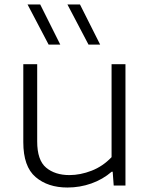

<svg xmlns="http://www.w3.org/2000/svg" viewBox="-20 -828 672 857"><path d="M281 9Q193.5 9 138.8 -37.8Q84 -84.5 84 -193.5V-541.5H146V-196.5Q146 -113 185.8 -79.8Q225.5 -46.5 290 -46.5Q338.5 -46.5 388.8 -66Q439 -85.5 478 -126.5V-541.5H540V0H487.5L483 -61.5H478.5Q438.5 -27 387.5 -9Q336.5 9 281 9ZM375 -629 281 -808H337L427 -629ZM197 -629 103 -808H159.5L249 -629Z"/></svg>

Font: Encode Sans Exp Lt
Style: Regular
Weight: 300
Width: 7
Designer: Multiple Designers
Foundry: Impallari Type
Version: Version 3.002; ttfautohint (v1.8.3) -l 8 -r 50 -G 200 -x 14 